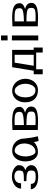

<svg xmlns="http://www.w3.org/2000/svg" viewBox="1414 -2174 846 3714"><g transform="rotate(-90 1837.0 -317.0)"><path d="M499 -133Q499 -213 404 -250Q457 -269 478 -299.5Q499 -330 499 -377Q499 -409 469.5 -440Q440 -471 389.5 -490.5Q339 -510 284 -510Q216 -510 161 -485.5Q106 -461 76 -420.5Q46 -380 46 -332H149Q149 -396 185.5 -428.5Q222 -461 284 -461Q331 -461 363.5 -438.5Q396 -416 396 -377Q396 -329 383.5 -309.5Q371 -290 333 -284Q295 -278 190 -278V-229Q281 -229 321.5 -220.5Q362 -212 379 -193Q396 -174 396 -133Q396 -99 384 -81Q372 -63 347.5 -56.5Q323 -50 274 -50Q202 -50 169.5 -71Q137 -92 137 -144H34Q34 -104 63 -71Q92 -38 147.5 -19.5Q203 -1 274 -1Q381 -1 440 -36.5Q499 -72 499 -133Z M919 -260Q917 -207 898 -160Q879 -113 842.5 -83.5Q806 -54 756 -54Q733 -54 713 -80Q693 -106 680.5 -151.5Q668 -197 668 -251Q668 -305 683.5 -352Q699 -399 723.5 -427.5Q748 -456 775 -456Q831 -456 867 -417.5Q903 -379 914 -319Q915 -297 919 -260ZM966 7 1058 -7Q1027 -127 1015 -262Q1015 -290 1011 -313Q1010 -316 1010 -323H1009Q991 -402 931 -453Q871 -504 775 -504Q716 -504 669.5 -471Q623 -438 597.5 -380.5Q572 -323 572 -251Q572 -139 621 -72.5Q670 -6 756 -6Q815 -6 863 -26.5Q911 -47 945 -83Q954 -37 966 7Z M1275 -456Q1335 -458 1355 -458Q1435 -458 1469.5 -448.5Q1504 -439 1517.5 -418Q1531 -397 1531 -359Q1531 -330 1511 -313Q1491 -296 1433 -287.5Q1375 -279 1275 -277ZM1537 -131Q1537 -100 1524.5 -83Q1512 -66 1476 -58.5Q1440 -51 1369 -51Q1347 -51 1275 -53V-229Q1396 -228 1450 -220Q1504 -212 1520.5 -192.5Q1537 -173 1537 -131ZM1514 -255Q1627 -287 1627 -359Q1627 -437 1562 -471Q1497 -505 1337 -505Q1268 -505 1179 -499V-9Q1276 -4 1336 -4Q1493 -4 1563 -34Q1633 -64 1633 -131Q1633 -180 1605 -209.5Q1577 -239 1514 -255Z M1937 -456Q1977 -456 2008.5 -425Q2040 -394 2057 -346.5Q2074 -299 2074 -250Q2074 -201 2059.5 -156Q2045 -111 2017 -82.5Q1989 -54 1950 -54Q1882 -54 1846.5 -105.5Q1811 -157 1811 -255Q1811 -310 1828 -356.5Q1845 -403 1874 -429.5Q1903 -456 1937 -456ZM1715 -255Q1715 -136 1776.5 -71Q1838 -6 1950 -6Q2019 -6 2068.5 -40Q2118 -74 2144 -130Q2170 -186 2170 -250Q2170 -314 2141.5 -372.5Q2113 -431 2059.5 -467.5Q2006 -504 1937 -504Q1873 -504 1822.5 -472Q1772 -440 1743.5 -383Q1715 -326 1715 -255Z M2634 -457V-88H2422L2482 -457ZM2730 -505H2394L2326 -88H2258V86H2354V-40H2678V86H2774V-88H2730Z M3008 -593V-720H2912V-593ZM3008 0V-510H2912V0Z M3280 -456Q3340 -458 3360 -458Q3440 -458 3474.5 -448.5Q3509 -439 3522.5 -418Q3536 -397 3536 -359Q3536 -330 3516 -313Q3496 -296 3438 -287.5Q3380 -279 3280 -277ZM3542 -131Q3542 -100 3529.5 -83Q3517 -66 3481 -58.5Q3445 -51 3374 -51Q3352 -51 3280 -53V-229Q3401 -228 3455 -220Q3509 -212 3525.5 -192.5Q3542 -173 3542 -131ZM3519 -255Q3632 -287 3632 -359Q3632 -437 3567 -471Q3502 -505 3342 -505Q3273 -505 3184 -499V-9Q3281 -4 3341 -4Q3498 -4 3568 -34Q3638 -64 3638 -131Q3638 -180 3610 -209.5Q3582 -239 3519 -255Z"/></g></svg>

Font: LXGW Marker Gothic
Style: Regular
Weight: 400
Version: Version 1.001